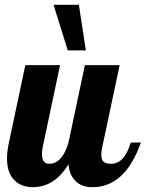

<svg xmlns="http://www.w3.org/2000/svg" viewBox="-20 -770 604 796"><path d="M332 -500H476L404 -160Q400 -143 400 -128Q400 -108 409.5 -99.5Q419 -91 441 -91Q496 -91 522 -179H564Q499 6 363 6Q320 6 294 -18.5Q268 -43 264 -89Q206 6 116 6Q68 6 38.5 -24Q9 -54 9 -114Q9 -141 17 -179L85 -500H229L157 -160Q154 -145 154 -132Q154 -91 184 -91Q238 -91 264 -179ZM261 -561 202 -750H307L336 -561Z"/></svg>

Font: Lobster Two
Style: Bold Italic
Weight: 700
Designer: Pablo Impallari
Foundry: Pablo Impallari. www.impallari.com
Version: Version 2.000